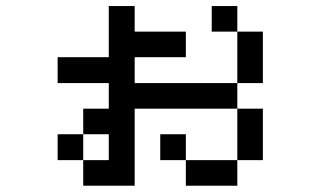

<svg xmlns="http://www.w3.org/2000/svg" viewBox="-20 -462 1040 623"><path d="M667 -359.4V-442.4H750V-359.4ZM500 -26.4H583V57.6H500ZM167 -192.4V-276.4H333V-442.4H417V-359.4H583V-276.4H417V-192.4H750V-359.4H833V-192.4H750V-109.4H833V57.6H750V140.6H583V57.6H750V-109.4H417V140.6H250V57.6H333V-26.4H250V-109.4H333V-192.4ZM250 57.6H167V-26.4H250Z"/></svg>

Font: KH Dot Kodenmachou 12
Style: Regular
Weight: 400
Designer: Original version for X68000 by Keitarou Hiraki (http://hp.vector.co.jp/authors/VA000874/) / TrueType conversion by Homem
Version: Version 1.00.20150527